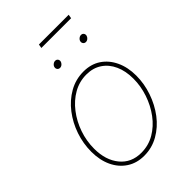

<svg xmlns="http://www.w3.org/2000/svg" viewBox="-239 -920 1036 1036"><g transform="rotate(-45 279.0 -402.5)"><path d="M234.9 10.3Q178.2 10.3 136 -17.6Q93.8 -45.4 70.8 -94.5Q47.9 -143.6 47.9 -207.5Q47.9 -269.5 68.1 -329.1Q88.4 -388.7 125.7 -437.3Q163.1 -485.8 213.6 -514.6Q264.2 -543.5 324.2 -543.5Q380.9 -543.5 422.4 -515.9Q463.9 -488.3 487.1 -439.2Q510.3 -390.1 510.3 -326.2Q510.3 -264.6 489.7 -204.6Q469.2 -144.5 432.4 -95.9Q395.5 -47.4 345 -18.6Q294.4 10.3 234.9 10.3ZM234.9 -12.2Q290.5 -12.2 336.7 -39.3Q382.8 -66.4 416.5 -111.8Q450.2 -157.2 469 -212.9Q487.8 -268.6 487.8 -325.7Q487.8 -383.8 468 -427.7Q448.2 -471.7 411.4 -496.3Q374.5 -521 323.7 -521Q270 -521 224.1 -494.9Q178.2 -468.8 143.6 -423.8Q108.9 -378.9 89.6 -323Q70.3 -267.1 70.3 -208Q70.3 -120.6 114.7 -66.4Q159.2 -12.2 234.9 -12.2ZM446.3 -646.5Q437 -646.5 431.4 -653.3Q425.8 -660.2 427.2 -669.4Q428.7 -678.7 436.8 -685.5Q444.8 -692.4 454.1 -692.4Q463.9 -692.4 469.2 -685.8Q474.6 -679.2 473.1 -669.4Q471.2 -660.2 463.4 -653.3Q455.6 -646.5 446.3 -646.5ZM249 -646.5Q239.7 -646.5 234.1 -653.3Q228.5 -660.2 230 -669.4Q231.4 -678.7 239.5 -685.5Q247.6 -692.4 256.8 -692.4Q266.6 -692.4 272 -685.8Q277.3 -679.2 275.9 -669.4Q273.9 -660.2 266.1 -653.3Q258.3 -646.5 249 -646.5ZM484.4 -816.4 480.5 -793.9H253.4L257.3 -816.4Z"/></g></svg>

Font: Inter 20pt Thin
Style: Italic
Weight: 250
Italic angle: -9.3988°
Version: Version 4.001;git-66647c0bb